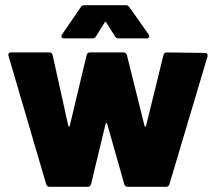

<svg xmlns="http://www.w3.org/2000/svg" viewBox="-20 -720 824 740"><path d="M12 -508Q12 -518 23 -518H170Q181 -518 183 -507L243 -236Q244 -232 246 -232Q248 -232 249 -236L314 -508Q317 -518 327 -518H455Q466 -518 469 -508L537 -235Q538 -232 540 -232Q542 -232 543 -235L610 -508Q613 -518 624 -518L770 -516Q776 -516 778.5 -512.5Q781 -509 780 -503L633 -10Q630 0 620 0H473Q462 0 459 -10L393 -243Q392 -246 390 -246Q388 -246 387 -243L331 -10Q328 0 318 0H171Q161 0 158 -10L13 -504ZM305 -700H465Q474 -700 479 -692L553 -587Q555 -584 555 -580Q555 -572 545 -572H437Q427 -572 423 -580L390 -633Q388 -636 386 -636Q384 -636 383 -633L350 -580Q346 -572 336 -572H227Q220 -572 217.5 -576.5Q215 -581 219 -587L291 -692Q296 -700 305 -700Z"/></svg>

Font: BARLOWEXTRABOLD
Style: Regular
Weight: 800
Designer: Jeremy Tribby
Foundry: Tribby Type
Version: Version 1.422